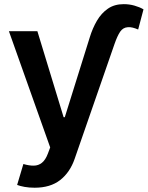

<svg xmlns="http://www.w3.org/2000/svg" viewBox="-20 -695 708 920"><path d="M146 204.5Q119.7 204.5 97.5 200.5Q75.3 196.4 62.1 191.1L92 90.9Q120 99.1 142 98.7Q164.1 98.4 180.9 85Q197.8 71.7 209.5 40.8L220.5 11.4L22.7 -545.5H159.1L284.8 -133.5H290.5L410.2 -516.3Q423.7 -560.4 444.8 -596.2Q465.9 -632.1 497.2 -653.6Q528.4 -675.1 572.8 -675.1Q599.8 -675.1 624.3 -668.1Q648.8 -661.2 667.6 -650.2L642 -553.6Q628.9 -559.3 616.3 -562.5Q603.7 -565.7 592.3 -564.6Q569.6 -563.2 555.9 -543.3Q542.3 -523.4 528.4 -483.3L337.7 66.1Q315.3 131 268.3 167.8Q221.2 204.5 146 204.5Z"/></svg>

Font: InterMG SemiBold
Style: Regular
Weight: 600
Designer: Rasmus Andersson
Foundry: rsms
Version: Version 3.019;December 26, 2023;FontCreator 15.0.0.2955 64-b